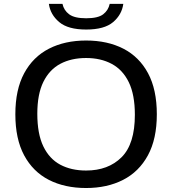

<svg xmlns="http://www.w3.org/2000/svg" viewBox="-20 -958 886 988"><path d="M423 9.5Q313 9.5 231.2 -32.5Q149.5 -74.5 104.2 -158.8Q59 -243 59 -370Q59 -497 104.5 -581.2Q150 -665.5 232 -707.5Q314 -749.5 423 -749.5Q533 -749.5 614.8 -707.5Q696.5 -665.5 741.8 -581.2Q787 -497 787 -370Q787 -243 741.2 -158.8Q695.5 -74.5 613.5 -32.5Q531.5 9.5 423 9.5ZM423 -80.5Q537 -80.5 605.5 -148.8Q674 -217 674 -367.5Q674 -470.5 642.8 -534.8Q611.5 -599 555 -629.2Q498.5 -659.5 423 -659.5Q347 -659.5 290.8 -629.8Q234.5 -600 203.2 -536.8Q172 -473.5 172 -372.5Q172 -269 203 -204.8Q234 -140.5 290.2 -110.5Q346.5 -80.5 423 -80.5ZM423.5 -806Q330 -806 284.5 -844.5Q239 -883 231.5 -938H301.5Q308.5 -905 335.8 -884.5Q363 -864 423.5 -864Q484.5 -864 511 -884.5Q537.5 -905 544.5 -938H614.5Q607 -882.5 562 -844.2Q517 -806 423.5 -806Z"/></svg>

Font: Encode Sans Expanded Medium
Style: Regular
Weight: 500
Width: 7
Designer: Multiple Designers
Foundry: Impallari Type
Version: Version 3.000; ttfautohint (v1.8.3) -l 8 -r 50 -G 200 -x 14 